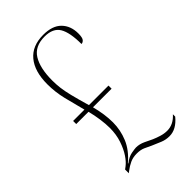

<svg xmlns="http://www.w3.org/2000/svg" viewBox="-226 -794 875 875"><g transform="rotate(-45 211.5 -357.0)"><path d="M319 10Q295 10 274.5 1.5Q254 -7 231 -17Q215 -25 198 -32.5Q181 -40 157 -40Q132 -40 113 -31Q94 -22 77 -9L68 -2V-26L80 -35Q96 -47 112.5 -71.5Q129 -96 141 -131.5Q153 -167 153 -209Q153 -235 148.5 -267Q144 -299 136 -330H57V-350H130Q116 -402 104 -451.5Q92 -501 92 -551Q92 -634 129.5 -679Q167 -724 238 -724Q297 -724 326.5 -694Q356 -664 356 -615Q356 -588 348.5 -579.5Q341 -571 332 -571Q332 -645 311.5 -679.5Q291 -714 237 -714Q174 -714 147 -670.5Q120 -627 120 -547Q120 -523 123 -498.5Q126 -474 134.5 -439.5Q143 -405 159 -350H285V-330H165Q181 -269 181 -217Q181 -168 162 -122Q143 -76 97 -37L98 -35Q122 -54 144.5 -58Q167 -62 174 -62Q196 -62 218.5 -51.5Q241 -41 255 -34Q271 -27 290.5 -21Q310 -15 329 -15Q369 -15 400 -50V-35Q363 10 319 10Z"/></g></svg>

Font: Noto Serif Display ExtraCondensed Thin
Style: Regular
Weight: 100
Width: 2
Designer: Monotype Design Team
Foundry: Monotype Imaging Inc.
Version: Version 2.009